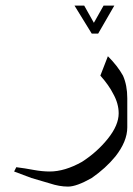

<svg xmlns="http://www.w3.org/2000/svg" viewBox="-20 -610 481 696"><path d="M441.4 -148.4Q441.4 -97.7 398.4 -43Q363.3 0 312.5 35.2Q257.8 66.4 226.6 66.4Q195.3 66.4 160.2 54.7Q132.8 46.9 93.8 35.2Q62.5 23.4 31.2 11.7L39.1 -3.9Q70.3 0 101.6 5.9Q132.8 11.7 160.2 11.7Q214.8 11.7 277.3 -23.4Q332 -58.6 371.1 -107.4Q410.2 -156.2 410.2 -199.2Q410.2 -234.4 390.6 -269.5Q375 -300.8 343.8 -335.9L371.1 -406.2Q406.2 -371.1 425.8 -335.9Q441.4 -300.8 441.4 -253.9ZM394.5 -589.8 335.9 -488.3H312.5L250 -589.8H285.2L320.3 -527.3L355.5 -589.8Z"/></svg>

Font: 和音 by 宁静之雨，公众号njzyshare
Style: Regular
Weight: 400
Designer: Steve Matteson
Foundry: Ascender Corporation
Version: Version 6.00;June 8, 2018;FontCreator 11.0.0.2388 32-bit